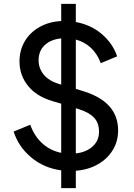

<svg xmlns="http://www.w3.org/2000/svg" viewBox="-20 -865 686 985"><path d="M294 9Q205 -3 140 -57.5Q75 -112 50 -190L135 -225Q157 -165 198 -128.5Q239 -92 294 -81V-333L247 -347Q167 -371 123.5 -425Q80 -479 80 -550Q80 -607 107 -653Q134 -699 183 -726.5Q232 -754 294 -757V-845H369V-752Q446 -738 502 -690.5Q558 -643 581 -576L497 -541Q479 -589 446.5 -619.5Q414 -650 369 -662V-409L408 -397Q586 -342 586 -196Q586 -140 558.5 -95Q531 -50 482 -22Q433 6 369 11V100H294ZM283 -434 294 -431V-668Q241 -663 209.5 -633.5Q178 -604 178 -556Q178 -514 204.5 -482Q231 -450 283 -434ZM369 -78Q423 -84 455.5 -114Q488 -144 488 -189Q488 -235 462 -262Q436 -289 384 -305L369 -310Z"/></svg>

Font: Evergrow Sans 
Style: Medium
Weight: 500
Foundry: 10Web
Version: Version 1.000